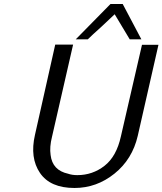

<svg xmlns="http://www.w3.org/2000/svg" viewBox="-20 -919 809 956"><path d="M357 -723 530 -899H591L684 -723H626L551 -848L484 -785Q436 -742 417 -723ZM154 -247 255 -697H344L239 -238Q226 -187 232 -147Q241 -71 319 -54Q339 -47 365 -47Q441 -47 500.5 -93.5Q560 -140 582 -240L687 -696H769L666 -243Q639 -126 550 -54.5Q461 17 351 17Q230 17 179 -58Q128 -133 154 -247Z"/></svg>

Font: Coval
Style: Light Italic
Weight: 300
Foundry: Context Ltd
Version: Version 001.000